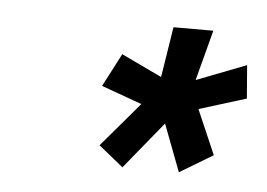

<svg xmlns="http://www.w3.org/2000/svg" viewBox="-30 -752 401 288"><g transform="rotate(5 170.0 -608.0)"><path d="M126 -530 183 -597 122 -619 148 -669 209 -640 221 -716H281L261 -640L336 -669L340 -619L269 -597L298 -530L248 -500L221 -571L163 -500Z"/></g></svg>

Font: Raleway Thin SemiBold
Style: Italic
Weight: 600
Italic angle: -12°
Version: Version 4.026